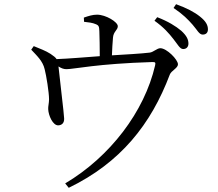

<svg xmlns="http://www.w3.org/2000/svg" viewBox="-20 -829 1040 916"><path d="M381 -725C401 -723 423 -720 436 -714C452 -708 453 -702 454 -680C455 -656 456 -597 456 -561C388 -556 306 -549 250 -547C245 -555 236 -562 221 -572C198 -587 170 -597 141 -609L129 -592C156 -563 184 -538 193 -499C201 -469 214 -388 214 -355C214 -338 209 -320 210 -308C211 -279 232 -229 259 -231C275 -232 287 -242 286 -264C286 -282 263 -468 259 -512C273 -503 284 -499 297 -499C333 -499 442 -525 707 -533C721 -533 723 -531 720 -517C669 -296 505 -81 291 46L308 67C555 -53 700 -235 790 -473C797 -492 829 -504 829 -522C829 -545 775 -599 745 -599C729 -599 712 -580 694 -578C653 -573 579 -569 514 -565C515 -593 517 -628 519 -649C521 -679 542 -685 542 -704C542 -724 485 -759 443 -759C422 -759 403 -753 380 -745ZM717 -730C761 -699 787 -669 807 -643C828 -617 838 -595 854 -595C869 -595 879 -605 879 -621C879 -641 870 -659 845 -682C819 -704 782 -727 730 -747ZM808 -791C854 -760 877 -736 899 -711C921 -686 930 -664 947 -664C962 -664 972 -672 972 -689C972 -709 962 -728 934 -750C908 -771 872 -790 820 -809Z"/></svg>

Font: Source Han Serif AKR9
Style: Regular
Weight: 400
Designer: Ryoko NISHIZUKA 西塚涼子 (kana & ideographs); Frank Grießhammer (Latin, Greek & Cyrillic); Sandoll Communications 산돌커뮤니케이션, 
Foundry: Adobe Systems Incorporated
Version: Version 1.005;hotconv 1.0.107;makeotfexe 2.5.65593